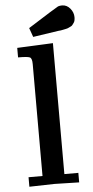

<svg xmlns="http://www.w3.org/2000/svg" viewBox="-59 -910 459 945"><g transform="rotate(-5 170.5 -437.5)"><path d="M114 -778Q256 -868 265 -872Q274 -875 284 -875H285Q308 -875 324.5 -855.5Q341 -836 341 -812Q341 -804 339.5 -796.5Q338 -789 334 -784Q330 -779 327 -774.5Q324 -770 316.5 -767Q309 -764 306 -762Q303 -760 293 -758Q283 -756 281 -755.5Q279 -755 268 -753L257 -752Q221 -746 130 -733ZM47 0V-47H116V-600Q116 -628 105.5 -633.5Q95 -639 47 -639V-686L224 -694V-47H293V0Q191 -3 170 -3Q143 -3 47 0Z"/></g></svg>

Font: CMU Serif
Style: Bold
Weight: 700
Version: Version 0.7.0